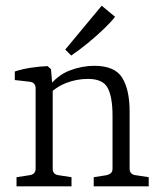

<svg xmlns="http://www.w3.org/2000/svg" viewBox="-20 -654 564 674"><path d="M309 0V-32L354 -39Q363 -41 369 -46Q375 -51 375 -62V-249Q375 -312 358.5 -344.5Q342 -377 289 -377Q248 -377 210.5 -362Q173 -347 144 -315L147 -345Q181 -390 224.5 -406.5Q268 -423 311 -423Q383 -423 409 -381Q435 -339 435 -263V-62Q435 -42 456 -39L502 -32V0ZM38 0V-32L84 -39Q105 -42 105 -62V-344Q105 -364 85 -367L32 -373V-403Q59 -412 90 -416.5Q121 -421 147 -422L159 -411L165 -340V-62Q165 -42 185 -39L231 -32V0ZM209 -480 337 -634 384 -595Q370 -577 344 -552Q318 -527 288 -502.5Q258 -478 230 -459Z"/></svg>

Font: Yrsa Light
Style: Regular
Weight: 300
Designer: Anna Giedrys (Yrsa+Rasa design), David Brezina (Yrsa art-direction, Rasa art-direction, design)
Foundry: Rosetta Type Foundry
Version: Version 2.004